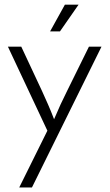

<svg xmlns="http://www.w3.org/2000/svg" viewBox="-20 -610 478 838"><path d="M63.9 208.3 186.8 -39.6 14.6 -406.2H72.9L163.2 -213.2Q176.4 -184 189.6 -154.2Q202.8 -124.3 216 -89.6Q230.6 -124.3 244.4 -154.2Q258.3 -184 272.9 -213.2L368.1 -406.2H422.9L119.4 208.3ZM198.6 -472.9 263.2 -589.6H322.9L241.7 -472.9Z"/></svg>

Font: Afacad Flux Light
Style: Regular
Weight: 300
Designer: Kristian Moeller
Foundry: Dicotype
Version: Version 1.100